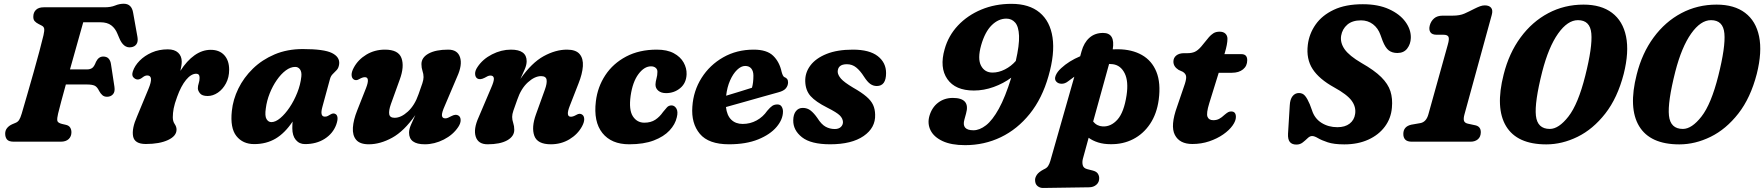

<svg xmlns="http://www.w3.org/2000/svg" viewBox="-20 -738 9188 1000"><path d="M153.5 -651.5Q153.5 -673 167.2 -686.5Q181 -700 207.5 -700H524.5Q557 -700 579.5 -709.2Q602 -718.5 624.5 -718.5Q666 -718.5 673.5 -671L696 -545Q700 -521.5 690.8 -508Q681.5 -494.5 663 -492Q622.5 -485.5 600 -542.5L591.5 -562.5Q580.5 -590 559.5 -606Q538.5 -622 502.5 -622H413.5Q400.5 -576 382 -510Q363.5 -444 344.5 -376.5H433.5Q449.5 -376.5 460 -383.8Q470.5 -391 480 -416Q493.5 -443.5 517.5 -443.5Q536 -443.5 545.8 -432.8Q555.5 -422 558 -404L576 -286Q580 -259.5 568.2 -246.8Q556.5 -234 537.5 -234Q522.5 -234 513 -242.5Q503.5 -251 496.5 -264Q486 -286 472.5 -292Q459 -298 432 -298H323Q309.5 -249.5 298.8 -209.5Q288 -169.5 282.5 -146Q276.5 -121 278.5 -109.5Q280.5 -98 303 -92.5L322.5 -88Q338.5 -84.5 345.2 -74Q352 -63.5 352 -49Q352 -27.5 337.8 -13.8Q323.5 0 296 0H52.5Q25.5 0 16.2 -11.8Q7 -23.5 7 -42Q7 -59 17 -71.2Q27 -83.5 44 -91L60.5 -98Q72.5 -102.5 79.5 -113.2Q86.5 -124 93 -146Q105.5 -189 122 -245.8Q138.5 -302.5 155 -361.2Q171.5 -420 185.2 -471Q199 -522 206.5 -554.5Q212 -578.5 210 -589Q208 -599.5 196.5 -605L181 -613Q168 -619.5 160.5 -628Q153 -636.5 153.5 -651.5Z M696 -324Q685 -324.5 675 -334.8Q665 -345 672 -366.5Q681.5 -395.5 707.2 -421.8Q733 -448 770.5 -464.5Q808 -481 854 -481Q889 -481 907.8 -463.5Q926.5 -446 926.5 -417Q926.5 -406.5 924.5 -394.5Q922.5 -382.5 919.5 -369Q953 -421.5 993.2 -450Q1033.5 -478.5 1077.5 -478.5Q1122.5 -478.5 1148 -450.8Q1173.5 -423 1173.5 -375Q1173.5 -335 1157 -304Q1140.5 -273 1114.8 -255.5Q1089 -238 1061.5 -238Q1032.5 -238 1021.5 -252Q1010.5 -266 1010.5 -278Q1010.5 -291 1015 -304.2Q1019.5 -317.5 1019.5 -333Q1019.5 -354 1002 -354Q975.5 -354 949.2 -322.2Q923 -290.5 902.5 -233.5Q889 -197 884.5 -173Q880 -149 880 -127Q880 -106 889.8 -92Q899.5 -78 899.5 -63Q899.5 -29.5 855.2 -8.8Q811 12 739.5 12Q681 12 673.2 -28Q665.5 -68 694 -132L753.5 -275.5Q782.5 -345 747 -345Q735.5 -345 724 -336Q718 -331 710.5 -327.2Q703 -323.5 696 -324Z M1659 -181Q1645 -130.5 1672 -130.5Q1681 -130.5 1687 -133.8Q1693 -137 1701.5 -142Q1716 -151 1727.5 -144Q1736 -139.5 1737.8 -125.8Q1739.5 -112 1731 -88Q1714 -42.5 1671 -15Q1628 12.5 1568.5 12.5Q1539 12.5 1520.8 -9.2Q1502.5 -31 1502.5 -70Q1502.5 -88.5 1504 -105Q1464 -45 1415.5 -16.2Q1367 12.5 1304 12.5Q1244.5 12.5 1211.2 -29.5Q1178 -71.5 1187.5 -160Q1193.5 -219.5 1221.5 -276.8Q1249.5 -334 1297.2 -380.5Q1345 -427 1410.5 -454.8Q1476 -482.5 1557 -482.5Q1667.5 -482.5 1709 -461.8Q1750.5 -441 1746.5 -404.5Q1744 -384.5 1734.2 -373.8Q1724.5 -363 1713.8 -353Q1703 -343 1698.5 -326ZM1364.5 -174Q1358.5 -134 1368 -118Q1377.5 -102 1393.5 -102Q1415 -102 1440 -123Q1465 -144 1488.2 -178.5Q1511.5 -213 1528.2 -255Q1545 -297 1549.5 -339.5Q1552 -363 1542.8 -376.2Q1533.5 -389.5 1517.5 -389.5Q1493 -389.5 1468.2 -371Q1443.5 -352.5 1421.8 -321.2Q1400 -290 1384.8 -251.8Q1369.5 -213.5 1364.5 -174Z M2368 -136Q2379 -129 2379.2 -112.5Q2379.5 -96 2367 -77Q2340 -36 2291.5 -11.2Q2243 13.5 2192.5 13.5Q2110.5 13.5 2110.5 -47Q2110.5 -65.5 2120.5 -88.2Q2130.5 -111 2143 -138.5Q2084.5 -54.5 2022.2 -20.5Q1960 13.5 1901 13.5Q1854.5 13.5 1835 -9.8Q1815.5 -33 1818 -73Q1820.5 -113 1840.5 -163L1886.5 -279.5Q1908.5 -336 1880.5 -336Q1868.5 -336 1852 -326.5Q1833.5 -315 1820.5 -325.5Q1811.5 -333 1811.2 -348.5Q1811 -364 1822.5 -385.5Q1845 -427.5 1888.2 -453.5Q1931.5 -479.5 1985 -479.5Q2055 -479.5 2071 -435.5Q2087 -391.5 2062 -323.5L2016 -196Q2004 -162 2007.2 -143.2Q2010.5 -124.5 2035.5 -124.5Q2069 -124.5 2104.5 -157Q2140 -189.5 2160 -247.5Q2173.5 -285.5 2179.8 -304.2Q2186 -323 2186 -336.5Q2186 -352.5 2180.5 -368.5Q2175 -384.5 2175 -404Q2175 -438.5 2212.2 -459Q2249.5 -479.5 2314.5 -479.5Q2363 -479.5 2376 -439.8Q2389 -400 2361 -338.5L2297 -188Q2280 -150 2281.8 -135.8Q2283.5 -121.5 2299.5 -121.5Q2306 -121.5 2313.2 -124.5Q2320.5 -127.5 2330.5 -133Q2354 -145.5 2368 -136Z M2465.5 -329.5Q2455 -337 2454.5 -353.5Q2454 -370 2467 -389Q2494 -430 2542.5 -454.8Q2591 -479.5 2641 -479.5Q2723 -479.5 2723 -419Q2723 -400.5 2713.2 -377.5Q2703.5 -354.5 2690.5 -327Q2749 -411 2811.2 -445.2Q2873.5 -479.5 2933 -479.5Q2979.5 -479.5 2999 -456.2Q3018.5 -433 3015.8 -393Q3013 -353 2993 -303L2947.5 -186.5Q2925 -130 2953.5 -130Q2965 -130 2981.5 -139.5Q3000.5 -151 3013.5 -140Q3022.5 -133 3022.8 -117.2Q3023 -101.5 3011.5 -80Q2989 -38.5 2945.8 -12.5Q2902.5 13.5 2849 13.5Q2779 13.5 2763 -30.5Q2747 -74.5 2771.5 -142.5L2817.5 -270Q2830 -304 2826.8 -322.8Q2823.5 -341.5 2798 -341.5Q2765 -341.5 2729.2 -309Q2693.5 -276.5 2674 -218.5Q2660 -180 2653.8 -161.5Q2647.5 -143 2647.5 -129Q2647.5 -113.5 2653 -97.5Q2658.5 -81.5 2658.5 -62Q2658.5 -27.5 2621.5 -7Q2584.5 13.5 2519.5 13.5Q2470.5 13.5 2457.8 -26.2Q2445 -66 2473 -127.5L2537 -278Q2554 -316 2552.2 -330.2Q2550.5 -344.5 2534.5 -344.5Q2527.5 -344.5 2520.5 -341.5Q2513.5 -338.5 2503.5 -332.5Q2480 -320.5 2465.5 -329.5Z M3370.5 -392.5Q3335.5 -392.5 3305.2 -352Q3275 -311.5 3264.5 -239Q3254.5 -166 3276 -132.5Q3297.5 -99 3336 -99Q3369.5 -99 3392.8 -114.2Q3416 -129.5 3433.5 -155Q3444 -167.5 3453.2 -178.2Q3462.5 -189 3477.5 -189Q3493 -189 3502.8 -172.8Q3512.5 -156.5 3505 -127Q3497 -90.5 3467.2 -58.5Q3437.5 -26.5 3385.2 -6.5Q3333 13.5 3257 13.5Q3164.5 13.5 3117.5 -45.2Q3070.5 -104 3083.5 -210.5Q3092.5 -285.5 3132.8 -346.5Q3173 -407.5 3241.2 -443.5Q3309.5 -479.5 3401 -479.5Q3454.5 -479.5 3489.2 -460.8Q3524 -442 3540.5 -412.5Q3557 -383 3556 -351.5Q3554.5 -305.5 3523 -279.2Q3491.5 -253 3449 -253Q3423.5 -253 3408.5 -265.8Q3393.5 -278.5 3394 -298.5Q3394.5 -312.5 3399.2 -329.2Q3404 -346 3404 -363.5Q3404.5 -376.5 3395.2 -384.5Q3386 -392.5 3370.5 -392.5Z M4058 -157.5Q4058 -116.5 4024.8 -77Q3991.5 -37.5 3928.8 -12Q3866 13.5 3777 13.5Q3670.5 13.5 3625 -41Q3579.5 -95.5 3586 -182.5Q3591.5 -265 3634 -332.2Q3676.5 -399.5 3746.8 -439.5Q3817 -479.5 3906 -479.5Q3974 -479.5 4007 -447.5Q4040 -415.5 4051 -363.5Q4053.5 -354 4057.2 -346Q4061 -338 4066 -336Q4074 -333.5 4079.2 -327Q4084.5 -320.5 4084.5 -309Q4084.5 -292.5 4073.5 -278.5Q4062.5 -264.5 4033.5 -257Q3999 -247.5 3951 -234Q3903 -220.5 3852.8 -206.2Q3802.5 -192 3761 -180.5Q3766 -136.5 3788.8 -114.5Q3811.5 -92.5 3848 -92.5Q3887.5 -92.5 3920.8 -110.8Q3954 -129 3976 -161Q3991.5 -179.5 4002.5 -186.8Q4013.5 -194 4029 -194Q4044 -194 4051 -182.8Q4058 -171.5 4058 -157.5ZM3861 -394.5Q3840 -394.5 3819 -374.2Q3798 -354 3782.5 -319Q3767 -284 3762 -239.5Q3795.5 -249.5 3832 -260.8Q3868.5 -272 3896.5 -281Q3904 -306.5 3904 -344Q3904 -367.5 3893 -381Q3882 -394.5 3861 -394.5Z M4327.5 -66Q4348 -66 4359.2 -76.5Q4370.5 -87 4370.5 -102.5Q4369.5 -121 4354.2 -136.5Q4339 -152 4288.5 -177.5Q4228 -208 4201.8 -237.5Q4175.5 -267 4174 -313.5Q4172.5 -359.5 4200.8 -397Q4229 -434.5 4284.8 -457Q4340.5 -479.5 4422 -479.5Q4508 -479.5 4551.5 -445.8Q4595 -412 4595 -357.5Q4595 -290 4546.5 -290Q4528 -290 4512.8 -300.8Q4497.5 -311.5 4479.5 -339.5Q4460.5 -369.5 4439.5 -386.5Q4418.5 -403.5 4391 -403.5Q4343 -403.5 4343 -363.5Q4344 -347 4360.2 -328.2Q4376.5 -309.5 4422.5 -282Q4467.5 -256.5 4492.2 -235.2Q4517 -214 4527.2 -191.8Q4537.5 -169.5 4538 -141Q4540.5 -72.5 4478 -29.5Q4415.5 13.5 4304 13.5Q4203.5 13.5 4157 -23.2Q4110.5 -60 4111.5 -111.5Q4112 -142.5 4125.5 -159.2Q4139 -176 4161 -176Q4185 -176 4202.5 -162Q4220 -148 4237 -123.5Q4258 -90 4280 -78Q4302 -66 4327.5 -66Z M5006.5 18Q4934.5 18 4889.2 -3.2Q4844 -24.5 4826.8 -59Q4809.5 -93.5 4820.5 -133.5Q4833.5 -178.5 4866 -203.2Q4898.5 -228 4942.5 -228Q5035 -228 5011.5 -146.5L5003 -115.5Q4987 -59.5 5050 -59.5Q5082 -59.5 5115.5 -85.5Q5149 -111.5 5182.2 -171.5Q5215.5 -231.5 5247 -333.5Q5206.5 -303.5 5155.5 -285Q5104.5 -266.5 5052 -266.5Q4955.5 -266.5 4914 -326.2Q4872.5 -386 4900 -482Q4919.5 -552 4969.2 -605Q5019 -658 5090.8 -688Q5162.5 -718 5248 -718Q5340.5 -718 5395 -672.5Q5449.5 -627 5462 -542.8Q5474.5 -458.5 5441 -342Q5408 -225.5 5343.5 -145.2Q5279 -65 5192.8 -23.5Q5106.5 18 5006.5 18ZM5090 -502Q5070.5 -432 5089.5 -396Q5108.5 -360 5149.5 -360Q5181.5 -360 5214 -376.5Q5246.5 -393 5270.5 -420.5Q5289.5 -503 5287.5 -551.2Q5285.5 -599.5 5267.5 -620.2Q5249.5 -641 5221.5 -641Q5180 -641 5145 -606.5Q5110 -572 5090 -502Z M5543 -314.5Q5526.5 -301.5 5509 -301.8Q5491.5 -302 5481.5 -313Q5470.5 -324.5 5478.2 -344.2Q5486 -364 5507 -383Q5547.5 -420.5 5606 -445L5613 -470.5Q5625.5 -516 5654 -541.2Q5682.5 -566.5 5725 -566.5Q5789.5 -566.5 5775.5 -481Q5788.5 -481.5 5802 -481.5Q5875.5 -481 5927.5 -451.5Q5979.5 -422 6003 -363.8Q6026.5 -305.5 6015 -218.5Q6005 -145 5970 -92.8Q5935 -40.5 5881.8 -13.2Q5828.5 14 5764.5 13Q5728.5 13 5699.8 4Q5671 -5 5650 -20.5L5620 89Q5615.5 106 5619.2 122Q5623 138 5643 143L5670.5 150Q5690.5 155 5697.8 166.2Q5705 177.5 5705 189.5Q5705.5 211 5690.2 224.2Q5675 237.5 5651.5 237.5L5413 241Q5397 241.5 5384 231.2Q5371 221 5371 199Q5371 186.5 5380.5 172.2Q5390 158 5416.5 144Q5432 137.5 5439 126.5Q5446 115.5 5450.5 100L5575.5 -338.5Q5559.5 -327.5 5543 -314.5ZM5723.5 -79.5Q5766.5 -77.5 5800.2 -115.2Q5834 -153 5847.5 -241.5Q5858.5 -314 5837.8 -356Q5817 -398 5776.5 -403.5Q5766.5 -405 5756.5 -405L5673.5 -105Q5693 -81 5723.5 -79.5Z M6140.5 -364 6118.5 -374Q6091.5 -391 6091.5 -417Q6091.5 -437 6106.5 -449Q6121.5 -461 6147 -461H6164Q6186.5 -461 6202.2 -467.8Q6218 -474.5 6236 -495L6277 -545Q6286 -555.5 6299 -564.2Q6312 -573 6332 -573Q6352 -573 6362.5 -562.5Q6373 -552 6373 -536Q6373 -508 6359 -462L6357 -456H6445.5Q6476 -456 6476 -424.5Q6476 -394.5 6454.2 -376.8Q6432.5 -359 6396 -359H6327.5L6278 -199.5Q6262 -147.5 6269 -129.8Q6276 -112 6299 -112Q6316.5 -112 6329.5 -118.8Q6342.5 -125.5 6359 -141Q6371 -151 6377.5 -154.2Q6384 -157.5 6392.5 -157.5Q6417 -157.5 6417 -129Q6417 -108.5 6399.5 -84Q6382 -59.5 6350.8 -37.8Q6319.5 -16 6278.2 -2Q6237 12 6190 12Q6123.5 12 6099 -35.5Q6074.5 -83 6111 -183.5L6146 -286Q6158.5 -320 6158 -336.8Q6157.5 -353.5 6140.5 -364Z M6981.5 14Q6927.5 14 6895.2 3.2Q6863 -7.5 6844.5 -18.5Q6826 -29.5 6814 -29.5Q6802 -29.5 6790.5 -18.2Q6779 -7 6765 4Q6751 15 6732 15Q6709.5 15 6698.2 1.8Q6687 -11.5 6688.5 -42L6697.5 -189Q6699 -220.5 6712 -237Q6725 -253.5 6745.5 -253.5Q6765 -253.5 6777.2 -238.8Q6789.5 -224 6801.5 -195.5L6813 -164.5Q6826.5 -121 6862.8 -98.2Q6899 -75.5 6945.5 -75.5Q6985.5 -75.5 7009.5 -94.2Q7033.5 -113 7038 -144.5Q7043.5 -181 7019.8 -213.5Q6996 -246 6928.5 -283Q6850.5 -326 6816.5 -378.5Q6782.5 -431 6791.5 -504.5Q6798.5 -562 6832 -610Q6865.5 -658 6926.8 -687Q6988 -716 7078 -716Q7158 -716 7214.5 -690.2Q7271 -664.5 7300.2 -624Q7329.5 -583.5 7328 -540Q7327 -508.5 7309.2 -485.2Q7291.5 -462 7258 -462Q7231 -462 7213.2 -475.5Q7195.5 -489 7181.5 -524.5L7170 -556Q7157.5 -591.5 7130.8 -611.8Q7104 -632 7068.5 -632Q7023.5 -632 6997.2 -609.5Q6971 -587 6965 -551.5Q6959.5 -515.5 6983.2 -481.5Q7007 -447.5 7071 -410Q7138 -372 7173.8 -336.5Q7209.5 -301 7221.8 -262.8Q7234 -224.5 7229.5 -177Q7225 -122 7193 -78.8Q7161 -35.5 7106.8 -10.8Q7052.5 14 6981.5 14Z M7462.5 -557Q7438 -557 7429.5 -570.8Q7421 -584.5 7427 -606.5Q7433 -628 7449.2 -642.2Q7465.5 -656.5 7494.5 -656.5H7546Q7583 -656.5 7607.2 -667.2Q7631.5 -678 7659.5 -692.5Q7676.5 -701 7689 -705.5Q7701.5 -710 7713 -710Q7736 -710 7746.2 -697.5Q7756.5 -685 7749.5 -660L7607.5 -142.5Q7601.5 -121 7604.8 -109.5Q7608 -98 7624.5 -94L7666 -85Q7693 -78 7692.5 -48.5Q7692 -25 7677.2 -12.5Q7662.5 0 7639 0H7333.5Q7309.5 0 7299 -11Q7288.5 -22 7289 -41.5Q7289.5 -79 7330 -88.5L7378.5 -97Q7408.5 -103 7419.5 -142.5L7520.5 -505Q7529.5 -536 7524 -546.5Q7518.5 -557 7498.5 -557Z M8227.5 -714Q8319.5 -714 8376 -671.2Q8432.5 -628.5 8449 -548Q8465.5 -467.5 8437 -353.5Q8404.5 -228 8340.8 -146.5Q8277 -65 8196.5 -25.5Q8116 14 8033.5 14Q7881.5 14 7824.2 -80.8Q7767 -175.5 7811.5 -350Q7839.5 -461.5 7899.8 -543.2Q7960 -625 8044 -669.5Q8128 -714 8227.5 -714ZM8236.5 -343Q8274.5 -494 8268.2 -563.5Q8262 -633 8198.5 -633Q8144.5 -633 8095 -563Q8045.5 -493 8012.5 -365Q7972 -205 7979.5 -135.8Q7987 -66.5 8052 -66.5Q8098.5 -66.5 8149 -131.2Q8199.5 -196 8236.5 -343Z M8920.5 -714Q9012.5 -714 9069 -671.2Q9125.5 -628.5 9142 -548Q9158.5 -467.5 9130 -353.5Q9097.5 -228 9033.8 -146.5Q8970 -65 8889.5 -25.5Q8809 14 8726.5 14Q8574.5 14 8517.2 -80.8Q8460 -175.5 8504.5 -350Q8532.5 -461.5 8592.8 -543.2Q8653 -625 8737 -669.5Q8821 -714 8920.5 -714ZM8929.5 -343Q8967.5 -494 8961.2 -563.5Q8955 -633 8891.5 -633Q8837.5 -633 8788 -563Q8738.5 -493 8705.5 -365Q8665 -205 8672.5 -135.8Q8680 -66.5 8745 -66.5Q8791.5 -66.5 8842 -131.2Q8892.5 -196 8929.5 -343Z"/></svg>

Font: Fraunces 9pt S100
Style: Bold Italic
Weight: 700
Italic angle: -16°
Version: Version 1.000; ttfautohint (v1.8.3)